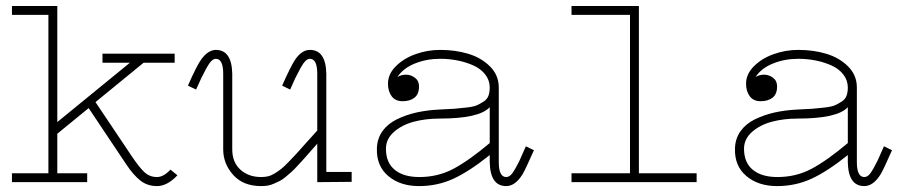

<svg xmlns="http://www.w3.org/2000/svg" viewBox="-20 -610 3038 643"><path d="M272 0H20V-29.8H142.1V-560.1H20V-589.8H171.9V-201.2L415 -399.9H323.2V-430.2H564.9V-399.9H460.9L299.8 -268.1L421.9 -85.9Q446.8 -48.8 464.1 -33Q481.4 -17.1 505.9 -17.1Q527.8 -17.1 550.8 -42L574.2 -22.9Q540 13.2 505.9 13.2Q473.1 13.2 449.7 -5.6Q426.3 -24.4 403.8 -58.1L276.9 -248L171.9 -162.1V-29.8H272Z M1157.7 -34.2V-1L1042.5 0V-128.9Q1035.2 -120.6 1019 -102.1Q1002.9 -83.5 996.3 -76.4Q989.7 -69.3 976.3 -54.7Q962.9 -40 956.1 -34.2Q949.2 -28.3 937.5 -18.3Q925.8 -8.3 917.7 -4.4Q909.7 -0.5 898.4 4.6Q887.2 9.8 876.7 11.5Q866.2 13.2 854.5 13.2Q794.4 13.2 761 -24.2Q727.5 -61.5 727.5 -109.9V-362.8Q727.5 -413.1 702.6 -413.1Q695.3 -413.1 687.7 -405.5Q680.2 -397.9 670.9 -380.9Q661.6 -363.8 654.8 -349.9Q647.9 -335.9 636.7 -310.1L609.4 -323.2Q639.2 -391.1 654.3 -411.6Q676.8 -442.4 702.6 -442.9Q756.3 -442.9 757.8 -362.8V-109.9Q757.8 -66.4 785.2 -41.7Q812.5 -17.1 854.5 -17.1Q866.7 -17.1 877.4 -19.5Q888.2 -22 900.4 -29.5Q912.6 -37.1 921.6 -44.2Q930.7 -51.3 946 -67.1Q961.4 -83 972.2 -94.7Q982.9 -106.4 1004.6 -130.9Q1026.4 -155.3 1042.5 -172.9V-362.8Q1042.5 -413.1 1017.6 -413.1Q1010.3 -413.1 1002.7 -405.5Q995.1 -397.9 985.8 -380.9Q976.6 -363.8 969.7 -349.9Q962.9 -335.9 951.7 -310.1L924.8 -323.2Q954.6 -390.1 968.3 -410.2Q990.7 -442.9 1017.6 -442.9Q1071.3 -442.9 1072.8 -362.8V-34.2Z M1620.1 -90.8Q1552.7 -36.6 1499 -11.7Q1445.3 13.2 1383.3 13.2Q1320.3 13.2 1280.5 -20.3Q1240.7 -53.7 1242.2 -111.8Q1242.7 -145 1260.5 -170.2Q1278.3 -195.3 1308.6 -210.2Q1338.9 -225.1 1374.5 -233.2Q1410.2 -241.2 1452.1 -243.2Q1485.8 -244.6 1501.7 -245.8Q1517.6 -247.1 1541.5 -249.8Q1565.4 -252.4 1576.2 -257.1Q1586.9 -261.7 1599.1 -269.5Q1611.3 -277.3 1615.7 -289.1Q1620.1 -300.8 1620.1 -316.9Q1620.1 -341.3 1605 -360.6Q1589.8 -379.9 1565.2 -390.9Q1540.5 -401.9 1512.2 -407.5Q1483.9 -413.1 1454.1 -413.1Q1408.2 -413.1 1369.1 -397.2Q1330.1 -381.3 1311 -352.1Q1323.7 -359.9 1339.4 -359.9Q1356 -359.9 1369.6 -349.6Q1383.3 -339.4 1383.3 -320.8Q1383.3 -294.9 1368.2 -283Q1353 -271 1328.1 -271Q1304.2 -271 1291.7 -287.6Q1279.3 -304.2 1279.3 -330.1Q1279.3 -361.8 1305.7 -388.2Q1332 -414.6 1371.8 -428.7Q1411.6 -442.9 1454.1 -442.9Q1504.9 -442.9 1548.1 -429.9Q1591.3 -417 1620.8 -387.7Q1650.4 -358.4 1650.4 -316.9V-66.9Q1650.4 -17.1 1675.3 -17.1Q1682.6 -17.1 1689.7 -23.2Q1696.8 -29.3 1706.3 -46.4Q1715.8 -63.5 1720.2 -73Q1724.6 -82.5 1736.8 -110.4Q1739.7 -116.7 1741.2 -120.1L1768.1 -106.9Q1739.7 -42.5 1730 -26.4Q1705.6 13.2 1675.3 13.2Q1621.6 13.2 1620.1 -66.9ZM1272.5 -111.8Q1272.5 -65.4 1302 -41.3Q1331.5 -17.1 1384.3 -17.1Q1446.3 -17.1 1498 -44.4Q1549.8 -71.8 1620.1 -130.9V-251Q1585 -212.9 1452.1 -212.9Q1405.8 -212.9 1366 -202.4Q1326.2 -191.9 1299.3 -168.2Q1272.5 -144.5 1272.5 -111.8Z M2119.6 -589.8H1894V-560.1H2089.8V-29.8H1894V0H2313V-29.8H2119.6Z M2819.3 -90.8Q2752 -36.6 2698.2 -11.7Q2644.5 13.2 2582.5 13.2Q2519.5 13.2 2479.7 -20.3Q2439.9 -53.7 2441.4 -111.8Q2441.9 -145 2459.7 -170.2Q2477.5 -195.3 2507.8 -210.2Q2538.1 -225.1 2573.7 -233.2Q2609.4 -241.2 2651.4 -243.2Q2685.1 -244.6 2700.9 -245.8Q2716.8 -247.1 2740.7 -249.8Q2764.6 -252.4 2775.4 -257.1Q2786.1 -261.7 2798.3 -269.5Q2810.5 -277.3 2814.9 -289.1Q2819.3 -300.8 2819.3 -316.9Q2819.3 -341.3 2804.2 -360.6Q2789.1 -379.9 2764.4 -390.9Q2739.7 -401.9 2711.4 -407.5Q2683.1 -413.1 2653.3 -413.1Q2607.4 -413.1 2568.4 -397.2Q2529.3 -381.3 2510.3 -352.1Q2522.9 -359.9 2538.6 -359.9Q2555.2 -359.9 2568.8 -349.6Q2582.5 -339.4 2582.5 -320.8Q2582.5 -294.9 2567.4 -283Q2552.2 -271 2527.3 -271Q2503.4 -271 2491 -287.6Q2478.5 -304.2 2478.5 -330.1Q2478.5 -361.8 2504.9 -388.2Q2531.2 -414.6 2571 -428.7Q2610.8 -442.9 2653.3 -442.9Q2704.1 -442.9 2747.3 -429.9Q2790.5 -417 2820.1 -387.7Q2849.6 -358.4 2849.6 -316.9V-66.9Q2849.6 -17.1 2874.5 -17.1Q2881.8 -17.1 2888.9 -23.2Q2896 -29.3 2905.5 -46.4Q2915 -63.5 2919.4 -73Q2923.8 -82.5 2936 -110.4Q2939 -116.7 2940.4 -120.1L2967.3 -106.9Q2939 -42.5 2929.2 -26.4Q2904.8 13.2 2874.5 13.2Q2820.8 13.2 2819.3 -66.9ZM2471.7 -111.8Q2471.7 -65.4 2501.2 -41.3Q2530.8 -17.1 2583.5 -17.1Q2645.5 -17.1 2697.3 -44.4Q2749 -71.8 2819.3 -130.9V-251Q2784.2 -212.9 2651.4 -212.9Q2605 -212.9 2565.2 -202.4Q2525.4 -191.9 2498.5 -168.2Q2471.7 -144.5 2471.7 -111.8Z"/></svg>

Font: Compagnon Light
Style: Regular
Weight: 400
Designer: Juliette Duhe, Lea Pradine
Foundry: Velvetyne Type Foundry
Version: Version 1.000;PS 001.000;hotconv 1.0.88;makeotf.lib2.5.64775